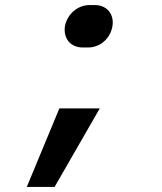

<svg xmlns="http://www.w3.org/2000/svg" viewBox="-20 -580 640 760"><path d="M308 -392H328C377 -392 417 -428 425 -476C433 -524 403 -560 355 -560H335C287 -560 246 -524 237 -476C230 -428 259 -392 308 -392ZM86 160H196L375 -151H215Z"/></svg>

Font: JetBrains Mono
Style: Bold Italic
Weight: 558
Italic angle: -9°
Monospace: yes
Designer: Philipp Nurullin, Konstantin Bulenkov
Foundry: JetBrains
Version: Version 2.305